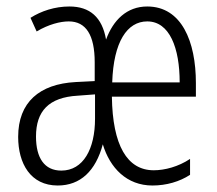

<svg xmlns="http://www.w3.org/2000/svg" viewBox="-20 -562 668 592"><path d="M434 -542C371 -542 329 -500 307 -440C295 -509 257 -542 194 -542C149 -542 107 -528 74 -507L93 -465C130 -487 166 -496 192 -496C245 -496 272 -454 272 -370V-312L213 -309C102 -303 36 -247 36 -140C36 -58 74 10 158 10C228 10 275 -35 297 -117C319 -44 371 10 450 10C493 10 534 -2 566 -23V-72C530 -48 488 -37 454 -37C372 -37 327 -114 325 -264H584V-306C584 -434 540 -542 434 -542ZM434 -496C503 -496 534 -414 534 -308H326C330 -433 372 -496 434 -496ZM220 -267 273 -271V-196C273 -103 237 -36 169 -36C117 -36 91 -75 91 -141C91 -219 130 -262 220 -267Z"/></svg>

Font: Noto Sans Gurmukhi UI ExtraCondensed Light
Style: Regular
Weight: 300
Width: 2
Designer: Jelle Bosma - Monotype Design Team
Foundry: Monotype Imaging Inc.
Version: Version 2.004